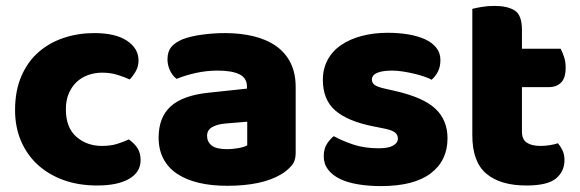

<svg xmlns="http://www.w3.org/2000/svg" viewBox="-20 -613 1965 650"><path d="M326 -367Q301 -367 278.5 -359Q256 -351 239.5 -335.5Q223 -320 213 -297Q203 -274 203 -243Q203 -181 238.5 -150Q274 -119 325 -119Q355 -119 377 -126Q399 -133 416 -141Q436 -127 446 -110.5Q456 -94 456 -71Q456 -30 417 -7.5Q378 15 309 15Q246 15 195 -3.5Q144 -22 107.5 -55.5Q71 -89 51 -136Q31 -183 31 -240Q31 -306 52.5 -355.5Q74 -405 111 -437Q148 -469 196.5 -485Q245 -501 299 -501Q371 -501 410 -475Q449 -449 449 -408Q449 -389 440 -372.5Q431 -356 419 -344Q402 -352 378 -359.5Q354 -367 326 -367Z M749 -108Q766 -108 786.5 -111.5Q807 -115 817 -121V-201L745 -195Q717 -193 699 -183Q681 -173 681 -153Q681 -133 696.5 -120.5Q712 -108 749 -108ZM741 -501Q795 -501 839.5 -490Q884 -479 915.5 -456.5Q947 -434 964 -399.5Q981 -365 981 -318V-94Q981 -68 966.5 -51.5Q952 -35 932 -23Q867 16 749 16Q696 16 653.5 6Q611 -4 580.5 -24Q550 -44 533.5 -75Q517 -106 517 -147Q517 -216 558 -253Q599 -290 685 -299L816 -313V-320Q816 -349 790.5 -361.5Q765 -374 717 -374Q679 -374 643 -366Q607 -358 578 -346Q565 -355 556 -373.5Q547 -392 547 -412Q547 -438 559.5 -453.5Q572 -469 598 -480Q627 -491 666.5 -496Q706 -501 741 -501Z M1495 -145Q1495 -69 1438 -26Q1381 17 1270 17Q1228 17 1192 11Q1156 5 1130.5 -7.5Q1105 -20 1090.5 -39Q1076 -58 1076 -84Q1076 -108 1086 -124.5Q1096 -141 1110 -152Q1139 -136 1176.5 -123.5Q1214 -111 1263 -111Q1294 -111 1310.5 -120Q1327 -129 1327 -144Q1327 -158 1315 -166Q1303 -174 1275 -179L1245 -185Q1158 -202 1115.5 -238.5Q1073 -275 1073 -343Q1073 -380 1089 -410Q1105 -440 1134 -460Q1163 -480 1203.5 -491Q1244 -502 1293 -502Q1330 -502 1362.5 -496.5Q1395 -491 1419 -480Q1443 -469 1457 -451.5Q1471 -434 1471 -410Q1471 -387 1462.5 -370.5Q1454 -354 1441 -343Q1433 -348 1417 -353.5Q1401 -359 1382 -363.5Q1363 -368 1343.5 -371Q1324 -374 1308 -374Q1275 -374 1257 -366.5Q1239 -359 1239 -343Q1239 -332 1249 -325Q1259 -318 1287 -312L1318 -305Q1414 -283 1454.5 -244.5Q1495 -206 1495 -145Z M1747 -167Q1747 -141 1763.5 -130Q1780 -119 1810 -119Q1825 -119 1841 -121.5Q1857 -124 1869 -128Q1878 -117 1884.5 -103.5Q1891 -90 1891 -71Q1891 -33 1862.5 -9Q1834 15 1762 15Q1674 15 1626.5 -25Q1579 -65 1579 -155V-583Q1590 -586 1610.5 -589.5Q1631 -593 1654 -593Q1698 -593 1722.5 -577.5Q1747 -562 1747 -512V-448H1878Q1884 -437 1889.5 -420.5Q1895 -404 1895 -384Q1895 -349 1879.5 -333.5Q1864 -318 1838 -318H1747Z"/></svg>

Font: Baloo Thambi
Style: Regular
Weight: 400
Designer: Aadarsh Rajan and Ek Type
Foundry: Ek Type
Version: Version 1.443;PS 1.000;hotconv 16.6.51;makeotf.lib2.5.65220;